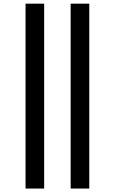

<svg xmlns="http://www.w3.org/2000/svg" viewBox="-20 -830 635 1068"><path d="M122.1 218.8V-809.6H225.6V218.8ZM373 218.8V-809.6H476.6V218.8Z"/></svg>

Font: Gen Shin Gothic Medium
Style: Regular
Weight: 500
Designer: [Source Han Sans]
Ryoko NISHIZUKA  (kana & ideographs); Paul D. Hunt (Latin, Greek & Cyrillic); Wenlong ZHANG  (bopomofo
Version: Version 1.002.20150607